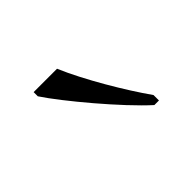

<svg xmlns="http://www.w3.org/2000/svg" viewBox="-53 -849 325 325"><g transform="rotate(-45 110.0 -686.0)"><path d="M169 -606H180V-619C153 -657 115 -721 96 -766H40V-756C63 -721 129 -642 169 -606Z"/></g></svg>

Font: Noto Serif Ethiopic SemiCondensed ExtraLight
Style: Regular
Weight: 200
Width: 4
Designer: Monotype Design Team
Foundry: Monotype Imaging Inc.
Version: Version 2.102